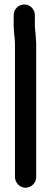

<svg xmlns="http://www.w3.org/2000/svg" viewBox="-20 -715 228 878"><path d="M48.5 -513V95C48.5 120.8 70.8 143.5 97 143.5C123.2 143.5 145.5 120.9 145.5 95V-513C145.5 -529.5 142.5 -549.2 142.5 -561V-561.4L140.4 -581.9C139.8 -586.5 139.5 -591.2 139.5 -597V-646C139.5 -672.6 117.6 -694.5 91 -694.5C64.4 -694.5 42.5 -672.6 42.5 -646V-596C42.5 -567.8 48.5 -541.1 48.5 -513Z"/></svg>

Font: HoneyBee
Style: Blk
Weight: 700
Foundry: Cannot Into Space Fonts
Version: Version 0.89